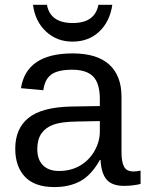

<svg xmlns="http://www.w3.org/2000/svg" viewBox="-20 -757 596 787"><path d="M202.1 9.8Q122.6 9.8 82.5 -32.2Q42.5 -74.2 42.5 -147.5Q42.5 -229.5 96.4 -273.4Q150.4 -317.4 270.5 -320.3L389.2 -322.3V-351.1Q389.2 -415.5 361.8 -443.4Q334.5 -471.2 275.9 -471.2Q216.8 -471.2 189.9 -451.2Q163.1 -431.2 157.7 -387.2L65.9 -395.5Q88.4 -538.1 277.8 -538.1Q377.4 -538.1 427.7 -492.4Q478 -446.8 478 -360.4V-132.8Q478 -93.8 488.3 -74Q498.5 -54.2 527.3 -54.2Q540 -54.2 556.2 -57.6V-2.9Q522.9 4.9 488.3 4.9Q439.5 4.9 417.2 -20.8Q395 -46.4 392.1 -101.1H389.2Q355.5 -40.5 310.8 -15.4Q266.1 9.8 202.1 9.8ZM222.2 -56.2Q270.5 -56.2 308.1 -78.1Q345.7 -100.1 367.4 -138.4Q389.2 -176.8 389.2 -217.3V-260.7L293 -258.8Q231 -257.8 199 -246.1Q167 -234.4 149.9 -210Q132.8 -185.5 132.8 -146Q132.8 -103 156 -79.6Q179.2 -56.2 222.2 -56.2ZM277.3 -586.4Q212.9 -586.4 168.5 -627.9Q124 -669.4 115.2 -737.3H172.4Q186 -662.6 278.3 -662.6Q369.1 -662.6 383.3 -737.3H440.4Q430.2 -668 386.5 -627.2Q342.8 -586.4 277.3 -586.4Z"/></svg>

Font: Liberation Sans
Style: Regular
Weight: 400
Designer: Steve Matteson
Foundry: Ascender Corporation
Version: Version 2.00.1